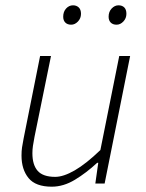

<svg xmlns="http://www.w3.org/2000/svg" viewBox="-20 -691 549 723"><path d="M175 12Q114 12 87.5 -20.5Q61 -53 61 -105Q61 -123 63 -136Q65 -149 69 -170L131 -480H172L110 -176Q106 -155 104 -141.5Q102 -128 102 -114Q102 -70 122 -47.5Q142 -25 188 -25Q219 -25 261.5 -49.5Q304 -74 358 -126L429 -480H470L374 0H339L350 -78H346Q305 -40 262 -14Q219 12 175 12ZM248 -598Q234 -598 226 -606Q218 -614 218 -628Q218 -647 229 -659Q240 -671 255 -671Q268 -671 276.5 -663Q285 -655 285 -639Q285 -622 273.5 -610Q262 -598 248 -598ZM419 -598Q405 -598 397 -606Q389 -614 389 -628Q389 -647 400.5 -659Q412 -671 426 -671Q440 -671 448 -663Q456 -655 456 -639Q456 -622 444.5 -610Q433 -598 419 -598Z"/></svg>

Font: Source Sans 3 ExtraLight Light
Style: Italic
Weight: 300
Italic angle: -11°
Version: Version 3.052;hotconv 1.1.0;makeotfexe 2.6.0